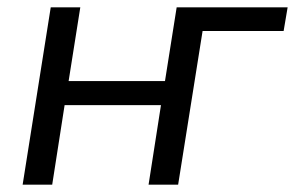

<svg xmlns="http://www.w3.org/2000/svg" viewBox="-20 -506 808 526"><path d="M42 0 119 -486H200L168 -284H432L464 -486H768L757 -421H535L468 0H387L421 -218H157L123 0Z"/></svg>

Font: Nunito Sans 12pt
Style: Italic
Weight: 400
Italic angle: -9°
Designer: Vernon Adams
Foundry: Vernon Adams
Version: Version 3.101;gftools[0.9.27]